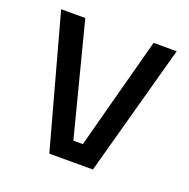

<svg xmlns="http://www.w3.org/2000/svg" viewBox="-97 -593 678 687"><g transform="rotate(20 242.5 -250.0)"><path d="M160 0 23 -500H115L225 -73H261L375 -500H463L326 0Z"/></g></svg>

Font: Cairo Play Medium
Style: Regular
Weight: 500
Version: Version 3.119